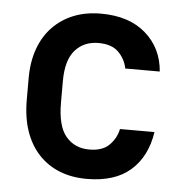

<svg xmlns="http://www.w3.org/2000/svg" viewBox="-44 -581 599 632"><g transform="rotate(5 255.0 -265.0)"><path d="M265 8Q215 8 175 -8Q135 -24 106 -55Q77 -86 61.5 -131Q46 -176 46 -235V-306Q46 -360 61.5 -403Q77 -446 106 -476Q135 -506 175 -522Q215 -538 265 -538Q358 -538 413 -490Q468 -442 474 -365H360Q354 -396 331.5 -418.5Q309 -441 265 -441Q217 -441 188 -408Q159 -375 159 -306V-235Q159 -157 188 -123Q217 -89 265 -89Q309 -89 331.5 -112Q354 -135 360 -165H474Q462 -84 410 -38Q358 8 265 8Z"/></g></svg>

Font: Golos UI Medium
Style: Regular
Weight: 500
Designer: A.Korolkova, Vitaly Kuzmin
Foundry: ParaType Ltd
Version: Version 2.000